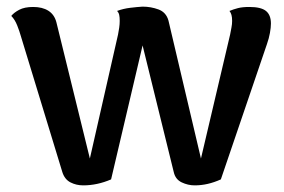

<svg xmlns="http://www.w3.org/2000/svg" viewBox="-20 -545 856 579"><path d="M231 14Q210 14 192.5 5Q175 -4 168 -26L42 -439Q39 -450 32 -468Q25 -486 14 -497Q22 -507 38 -515.5Q54 -524 80 -524Q108 -524 126 -512.5Q144 -501 150 -478L251 -67L336 -441Q338 -451 339.5 -461.5Q341 -472 341 -482Q341 -493 339.5 -500Q338 -507 333 -512Q352 -519 373 -521.5Q394 -524 410 -525Q435 -525 458 -516.5Q481 -508 488 -483L586 -67L674 -441Q676 -452 678 -462Q680 -472 680 -482Q680 -493 678 -500Q676 -507 672 -512Q684 -517 697.5 -520.5Q711 -524 732 -524Q767 -524 782 -512Q797 -500 797 -474Q797 -462 794 -445.5Q791 -429 785 -412L646 -4Q626 5 606.5 9.5Q587 14 567 14Q547 14 528 5Q509 -4 504 -26L410 -408L315 -4Q294 5 273 9.5Q252 14 231 14Z"/></svg>

Font: Arima Thin SemiBold
Style: Regular
Weight: 600
Version: Version 1.100